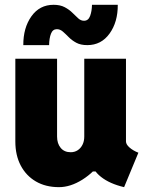

<svg xmlns="http://www.w3.org/2000/svg" viewBox="-20 -772 602 800"><path d="M225.6 7.8Q170.4 7.8 129.6 -15.9Q88.9 -39.6 66.4 -82.3Q43.9 -125 43.9 -182.6V-527.3H217.8V-203.1Q217.8 -173.8 232.9 -155.8Q248 -137.7 274.4 -137.7Q291 -137.7 303.7 -146Q316.4 -154.3 323.7 -168.9Q331.1 -183.6 331.1 -203.1V-527.3H504.9V-182.6Q504.9 -170.4 519.5 -157.5Q534.2 -144.5 556.6 -135.7L497.1 7.8Q437 -6.3 400.6 -35.2Q364.3 -64 363.3 -97.7L393.6 -57.6H329.1L408.2 -106.4Q373 -54.7 323.2 -23.4Q273.4 7.8 225.6 7.8ZM77.1 -584Q76.7 -655.8 110.8 -703.9Q145 -752 203.1 -752Q231 -752 249.8 -741.9Q268.6 -731.9 281.7 -718.8Q294.9 -705.6 305.9 -695.6Q316.9 -685.5 330.1 -685.5Q348.1 -685.5 355.5 -705.6Q362.8 -725.6 363.3 -752H470.7Q471.2 -680.2 436.5 -632.1Q401.9 -584 343.8 -584Q315.9 -584 297.6 -594Q279.3 -604 266.4 -617.2Q253.4 -630.4 241.9 -640.4Q230.5 -650.4 216.8 -650.4Q199.7 -650.4 192.4 -631.6Q185.1 -612.8 184.6 -584Z"/></svg>

Font: Reddit Mono Black
Style: Regular
Weight: 900
Monospace: yes
Designer: Stephen Hutchings
Foundry: Reddit
Version: Version 1.014